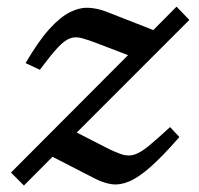

<svg xmlns="http://www.w3.org/2000/svg" viewBox="-20 -545 600 578"><path d="M13 -25.5 365.5 -379 276.5 -413Q246 -425 226.2 -430.2Q206.5 -435.5 190 -429.2Q173.5 -423 153 -400.8Q132.5 -378.5 100 -335L57 -355Q95.5 -421 128.5 -457.5Q161.5 -494 191 -508.5Q220.5 -523 247.5 -521.5Q274.5 -520 301 -509.5L441.5 -454.5L511.5 -525L550 -485L211 -146L300 -100.5Q329.5 -85.5 348.5 -79.8Q367.5 -74 385.2 -79.8Q403 -85.5 427.5 -105.5Q452 -125.5 492 -162.5L520 -132.5Q470 -75 433.5 -42.8Q397 -10.5 368.8 1.2Q340.5 13 316.2 9.5Q292 6 266.5 -7L138 -73L52 13.5Z"/></svg>

Font: Newsreader 6pt
Style: Italic
Weight: 400
Italic angle: -17°
Designer: Hugues Gentile
Foundry: Production Type
Version: Version 1.003; ttfautohint (v1.8.3)